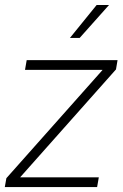

<svg xmlns="http://www.w3.org/2000/svg" viewBox="-21 -760 499 780"><path d="M-1.5 0 4.9 -36.1 395 -475.1V-476.1H80.6L87.4 -515.6H456.5L450.2 -478L61.5 -40.5V-39.6H380.4L373.5 0ZM263.2 -606 371.6 -739.7H421.9L302.7 -606Z"/></svg>

Font: Inter Display ExtraLight
Style: Italic
Weight: 200
Italic angle: -9.39999°
Designer: Rasmus Andersson
Foundry: rsms
Version: Version 4.000;git-a52131595